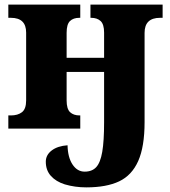

<svg xmlns="http://www.w3.org/2000/svg" viewBox="-20 -556 736 830"><path d="M260 241Q222 229 200 204.5Q178 180 178 143Q178 114 203.5 94.5Q229 75 272 72Q273 124 293.5 155Q314 186 346 186Q378 186 396 166.5Q414 147 422 100.5Q430 54 430 -28V-245H268V-122Q268 -85 283 -71Q298 -57 324 -57H327V0H16V-57H27Q57 -57 75 -71Q93 -85 93 -122V-415Q93 -479 27 -479H16V-536H327V-479H323Q297 -479 282.5 -465Q268 -451 268 -414V-306H430V-415Q430 -451 415 -465Q400 -479 374 -479H371V-536H683V-479H672Q605 -479 605 -414V-28Q605 78 577.5 140Q550 202 495 228Q440 254 353 254Q304 254 260 241Z"/></svg>

Font: Noto Serif ExtraBold
Style: Regular
Weight: 800
Designer: Monotype Design Team
Foundry: Monotype Imaging Inc.
Version: Version 1.001